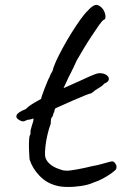

<svg xmlns="http://www.w3.org/2000/svg" viewBox="-20 -708 493 780"><path d="M59 -220Q43 -228 47.5 -240Q52 -252 85 -265Q95 -276 120 -291Q145 -306 177.5 -321.5Q210 -337 243 -352Q276 -367 303.5 -379Q331 -391 345 -398Q368 -408 377.5 -410Q387 -412 400 -409Q420 -403 422 -389.5Q424 -376 403 -368Q399 -361 382 -351Q365 -341 351 -329Q347 -329 325.5 -320.5Q304 -312 274.5 -299Q245 -286 214 -272Q183 -258 158.5 -247Q134 -236 124 -231Q119 -228 111 -225Q103 -222 91 -221Q78 -214 71.5 -215Q65 -216 59 -220ZM209 46Q169 36 140 5.5Q111 -25 100 -61Q99 -74 98 -96Q97 -118 98 -136.5Q99 -155 101 -158Q104 -160 104 -170Q103 -174 105.5 -183.5Q108 -193 111 -203Q116 -215 116 -222.5Q116 -230 115 -234Q115 -234 118 -240.5Q121 -247 125 -251Q131 -257 130.5 -263Q130 -269 130 -269Q129 -273 132 -280Q135 -287 138 -291Q140 -293 143.5 -299.5Q147 -306 147 -306Q147 -309 151.5 -322Q156 -335 162 -350.5Q168 -366 173.5 -379Q179 -392 182 -396V-398Q186 -408 193 -419Q194 -424 198 -435.5Q202 -447 207 -458Q218 -482 234.5 -512.5Q251 -543 270 -573.5Q289 -604 306.5 -628.5Q324 -653 337 -665Q354 -684 366.5 -687.5Q379 -691 394 -676Q401 -669 405 -658Q409 -647 408.5 -638Q408 -629 402 -628Q395 -624 382 -605.5Q369 -587 352.5 -562Q336 -537 320 -510.5Q304 -484 292 -463Q279 -434 268 -412.5Q257 -391 257 -391Q256 -388 255 -386Q254 -384 253 -382Q238 -351 228 -325.5Q218 -300 208 -272Q202 -265 201 -258Q200 -251 200 -251Q198 -252 197 -246.5Q196 -241 193 -234Q188 -230 187 -221.5Q186 -213 186 -205Q179 -187 173 -161.5Q167 -136 164.5 -112.5Q162 -89 163 -76Q165 -59 178 -46Q191 -33 210 -25Q221 -21 229.5 -18Q238 -15 245 -15Q253 -14 265.5 -15.5Q278 -17 300 -21H299Q312 -23 326.5 -26.5Q341 -30 354 -33Q366 -35 377 -37.5Q388 -40 394 -42Q416 -48 427 -51Q438 -54 443 -50Q448 -46 451.5 -38.5Q455 -31 452 -22Q450 -17 434.5 -5.5Q419 6 398.5 17Q378 28 359 34Q339 43 309.5 47.5Q280 52 252.5 51.5Q225 51 209 46Z"/></svg>

Font: Caveat Medium
Style: Regular
Weight: 500
Designer: Pablo Impallari
Foundry: Pablo Impallari
Version: Version 2.000